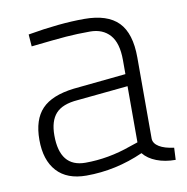

<svg xmlns="http://www.w3.org/2000/svg" viewBox="-64 -571 626 643"><g transform="rotate(-10 248.5 -250.0)"><path d="M45 -136Q45 -205 79 -240.5Q113 -276 188 -285L367 -303V-351Q367 -409 342.5 -436.5Q318 -464 275 -464Q231 -464 193 -461Q155 -458 74 -449L71 -490Q179 -509 263 -509Q342 -509 379 -471Q416 -433 416 -351V-74Q417 -58 435 -47Q453 -36 485 -32L483 9Q447 9 418.5 -2Q390 -13 374 -33Q280 9 180 9Q114 9 79.5 -29Q45 -67 45 -136ZM340 -62 367 -71V-262L194 -245Q142 -241 119.5 -216Q97 -191 97 -142Q97 -34 184 -34Q262 -34 340 -62Z"/></g></svg>

Font: Cairo Light
Style: Regular
Weight: 300
Designer: Mohamed Gaber, the designers of Titillium
Foundry: Kief Type Foundry
Version: Version 2.009; ttfautohint (v1.5.33-1714) -l 8 -r 50 -G 200 